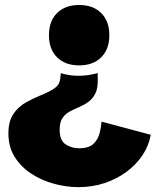

<svg xmlns="http://www.w3.org/2000/svg" viewBox="-20 -561 631 770"><path d="M371.6 -268.1 372.1 -244.1Q373 -207 362.1 -185.5Q351.1 -164.1 333.7 -151.9Q316.4 -139.6 296.6 -131.3Q276.9 -123 259.3 -113.5Q241.7 -104 230.5 -87.4Q219.2 -70.8 219.2 -41Q219.2 2.9 243.7 18.3Q268.1 33.7 296.9 33.7Q336.4 33.7 355 15.6Q373.5 -2.4 379.6 -27.3Q385.7 -52.2 387.2 -73.2L584.5 -20.5Q577.1 22.9 551.8 61Q526.4 99.1 487.5 127.9Q448.7 156.7 399.7 173.1Q350.6 189.5 294.9 189.5Q246.1 189.5 196.5 176Q147 162.6 105.5 135.5Q64 108.4 38.8 68.1Q13.7 27.8 13.7 -25.9Q13.7 -74.7 33.7 -104Q53.7 -133.3 83.7 -150.1Q113.8 -167 144.3 -179.2Q174.8 -191.4 196.5 -205.6Q218.3 -219.7 221.2 -243.7L224.1 -267.6Q258.3 -256.8 296.9 -257.1Q335.4 -257.3 371.6 -268.1ZM297.4 -541Q353.5 -541 386 -508.5Q418.5 -476.1 418.5 -419.9Q418.5 -363.8 386 -331.3Q353.5 -298.8 297.4 -298.8Q241.2 -298.8 208.7 -331.3Q176.3 -363.8 176.3 -419.9Q176.3 -476.1 208.7 -508.5Q241.2 -541 297.4 -541Z"/></svg>

Font: Schibsted Grotesk Black
Style: Regular
Weight: 900
Designer: Bakken & Baeck AS, Henrik Kongsvoll
Foundry: Schibsted ASA
Version: Version 1.100;gftools[0.9.25]